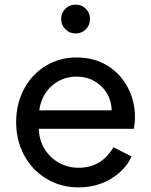

<svg xmlns="http://www.w3.org/2000/svg" viewBox="-20 -800 654 832"><path d="M50 -271Q50 -351 84.5 -415Q119 -479 178.5 -515Q238 -551 312 -551Q389 -551 446.5 -515Q504 -479 534.5 -419.5Q565 -360 565 -292Q565 -269 560 -242H148Q150 -191 174 -153Q198 -115 236.5 -94Q275 -73 321 -73Q419 -73 472 -162L550 -122Q524 -64 462 -26Q400 12 320 12Q244 12 182 -25Q120 -62 85 -126.5Q50 -191 50 -271ZM464 -322Q462 -385 418.5 -426.5Q375 -468 312 -468Q250 -468 205 -428.5Q160 -389 150 -322ZM245 -718Q245 -744 263 -762Q281 -780 308 -780Q334 -780 352 -762Q370 -744 370 -718Q370 -691 352 -673Q334 -655 308 -655Q281 -655 263 -673.5Q245 -692 245 -718Z"/></svg>

Font: Evergrow Sans 
Style: Medium
Weight: 500
Foundry: 10Web
Version: Version 1.000